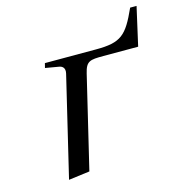

<svg xmlns="http://www.w3.org/2000/svg" viewBox="-97 -711 765 810"><g transform="rotate(-15 285.5 -305.5)"><path d="M106 12 198 0 294 -402C306 -453 322 -455 381 -455H533L571 -623H543C494 -514 468 -490 358 -490H135L130 -470L188 -460C202 -458 216 -449 210 -424Z"/></g></svg>

Font: Heuristica
Style: Italic
Weight: 400
Italic angle: -13°
Version: Version 1.0.1